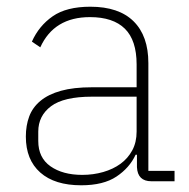

<svg xmlns="http://www.w3.org/2000/svg" viewBox="-20 -540 562 572"><path d="M431 0Q390 0 388 -42V-79H384Q366 -40 327 -14Q288 12 222 12Q143 12 100 -26Q57 -64 57 -133Q57 -166 67 -193Q77 -220 100.5 -239.5Q124 -259 161.5 -269.5Q199 -280 254 -280H387V-348Q387 -420 352 -454.5Q317 -489 248 -489Q141 -489 100 -399L75 -416Q96 -463 137 -491.5Q178 -520 249 -520Q334 -520 378 -476.5Q422 -433 422 -352V-31H500V0ZM225 -19Q258 -19 287.5 -27.5Q317 -36 339 -52Q361 -68 374 -92Q387 -116 387 -148V-252H254Q170 -252 132 -223.5Q94 -195 94 -148V-120Q94 -70 130.5 -44.5Q167 -19 225 -19Z"/></svg>

Font: IBM Plex Sans Arabic ExtraLight
Style: Regular
Weight: 200
Designer: Mike Abbink, Paul van der Laan, Pieter van Rosmalen, Wael Morcos, Khajak Apelian
Foundry: Bold Monday
Version: Version 1.1